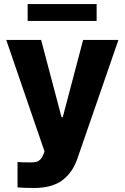

<svg xmlns="http://www.w3.org/2000/svg" viewBox="-20 -727 614 946"><path d="M66.4 196.3V71.3Q87.9 73.2 130.9 73.2Q147 73.2 157.5 70.8Q168 68.4 177.2 60.1Q186.5 51.8 193.4 35.2L199.2 18.6L10.7 -530.3H182.6L283.2 -149.4H289.1L389.6 -530.3H563.5L362.3 51.8Q338.9 122.1 287.8 160.6Q236.8 199.2 148.4 199.2Q98.6 199.2 66.4 196.3ZM456.1 -624H116.2V-707H456.1Z"/></svg>

Font: Pretendard GOV ExtraBold
Style: Regular
Weight: 800
Designer: Base glyphs from Inter by Rasmus Andersson; Hangeul glyphs from Noto Sans CJK(Source Han Sans) by Jang Soo-young and Kan
Foundry: Kil Hyung-jin
Version: Version 1.309